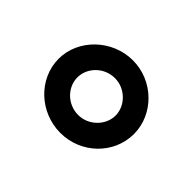

<svg xmlns="http://www.w3.org/2000/svg" viewBox="-70 -884 501 501"><g transform="rotate(45 180.0 -634.0)"><path d="M43 -634C43 -560 107 -500 183 -500C259 -500 321 -560 321 -634C321 -706 259 -768 183 -768C107 -768 43 -706 43 -634ZM112 -634C112 -670 143 -702 183 -702C221 -702 253 -670 253 -634C253 -598 221 -566 183 -566C143 -566 112 -598 112 -634Z"/></g></svg>

Font: Ampere
Style: Ext
Weight: 400
Version: Version 1